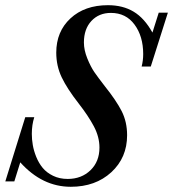

<svg xmlns="http://www.w3.org/2000/svg" viewBox="-50 -696 657 729"><path d="M218.8 13.2Q110.4 13.2 26.9 -79.6L4.4 -7.3H-29.8L45.9 -251H80.1Q70.8 -221.7 70.8 -187.5Q70.8 -167 74.5 -145.5Q78.1 -124 87.6 -100.3Q97.2 -76.7 112.1 -58.6Q127 -40.5 151.4 -28.6Q175.8 -16.6 207 -16.6Q259.3 -16.6 293.5 -49.6Q327.6 -82.5 327.6 -135.7Q327.6 -176.3 306.4 -216.3Q285.2 -256.3 249 -302.7Q205.1 -358.9 184.3 -402.3Q163.6 -445.8 163.6 -496.1Q163.6 -576.2 217.5 -626.2Q271.5 -676.3 359.9 -676.3Q416.5 -676.3 457.5 -651.6Q498.5 -627 528.8 -572.3L552.7 -647.9H587.4L522.5 -443.4H487.8Q493.7 -466.3 493.7 -490.7Q493.7 -558.1 460.9 -602.5Q428.2 -647 371.1 -647Q325.7 -647 297.1 -616.5Q268.6 -585.9 268.6 -534.7Q268.6 -505.9 281.5 -474.1Q294.4 -442.4 308.3 -422.1Q322.3 -401.9 347.7 -369.1Q391.1 -314.9 411.9 -274.2Q432.6 -233.4 432.6 -182.6Q432.6 -97.2 372.6 -42Q312.5 13.2 218.8 13.2Z"/></svg>

Font: Elstob Medium
Style: Italic
Weight: 500
Italic angle: -20°
Designer: Peter S. Baker
Version: Version 1.015